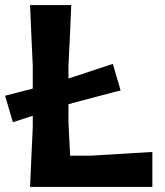

<svg xmlns="http://www.w3.org/2000/svg" viewBox="-33 -733 648 753"><path d="M85 0Q87.5 -57.5 89.8 -112Q92 -166.5 95.5 -233.5V-279Q76.5 -273 57 -266.5Q37.5 -260 17.5 -253.5L-13 -357.5Q15.5 -365 42.5 -372Q69.5 -379 95.5 -385.5V-474.5Q92 -544 89.8 -599Q87.5 -654 85 -713H246.5Q244 -654 241.5 -599Q239 -544 235.5 -474.5V-425Q275.5 -438 319 -452.5Q362.5 -467 409.5 -482.5L440 -378.5Q389 -365 342 -352.8Q295 -340.5 252.5 -329L235.5 -324V-255Q237 -218.5 238.8 -186Q240.5 -153.5 242 -122.5H323Q376 -125.5 416.8 -128Q457.5 -130.5 492.5 -132.8Q527.5 -135 564.5 -137V0Z"/></svg>

Font: Commissioner Loud SemiBold
Style: Regular
Weight: 600
Designer: Kostas Bartsokas
Foundry: Kostas Bartsokas
Version: Version 1.000; ttfautohint (v1.8.3)